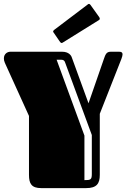

<svg xmlns="http://www.w3.org/2000/svg" viewBox="-20 -967 650 987"><path d="M129 -68C129 -23 142 0 192 0H423C477 0 493 -23 493 -68V-382L604 -664C608 -674 610 -683 610 -688C610 -698 603 -701 593 -701H548C525 -701 521 -683 513 -661L435 -436L349 -672C346 -682 333 -701 300 -701H33C18 -701 0 -690 0 -667C0 -660 1 -653 5 -644L129 -371ZM414 -270 271 -660H294C305 -660 312 -656 315 -645L452 -273V-72C452 -43 445 -41 414 -41ZM489 -864C492 -866 493 -868 493 -871C493 -873 492 -876 490 -879L445 -942C442 -945 440 -947 438 -947C435 -947 433 -946 431 -944L258 -813C255 -810 253 -808 253 -805C253 -804 254 -801 256 -799L289 -751C292 -747 295 -746 297 -746C299 -746 301 -747 304 -749Z"/></svg>

Font: Fascinate Inline
Style: Regular
Weight: 900
Designer: Astigmatic (AOETI)
Foundry: Astigmatic (AOETI)
Version: Version 1.000